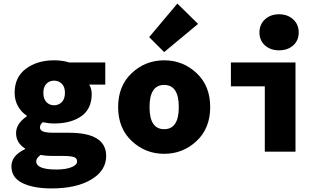

<svg xmlns="http://www.w3.org/2000/svg" viewBox="-20 -850 1840 1076"><path d="M269 206Q168 206 106 176Q44 146 44 82Q44 22 120 -14V-18Q70 -50 70 -104Q70 -157 130 -198V-202Q100 -221 81 -254.5Q62 -288 62 -330Q62 -418 125.5 -465Q189 -512 283 -512Q330 -512 368 -500H570V-376H480Q494 -352 494 -324Q494 -240 436 -199Q378 -158 283 -158Q254 -158 220 -165Q204 -153 204 -136Q204 -120 222 -113Q240 -106 282 -106H367Q575 -106 575 24Q575 106 491.5 156Q408 206 269 206ZM344 -330Q344 -363 326.5 -380.5Q309 -398 283 -398Q257 -398 240 -380.5Q223 -363 223 -330Q223 -296 240 -278Q257 -260 283 -260Q309 -260 326.5 -278Q344 -296 344 -330ZM296 100Q347 100 379.5 87.5Q412 75 412 54Q412 36 393.5 30Q375 24 334 24H284Q234 24 208 18Q183 36 183 54Q183 100 296 100Z M1081.5 -59.5Q1005 12 900 12Q795 12 718.5 -59.5Q642 -131 642 -250Q642 -369 718.5 -440.5Q795 -512 900 -512Q1005 -512 1081.5 -440.5Q1158 -369 1158 -250Q1158 -131 1081.5 -59.5ZM818 -250Q818 -126 900 -126Q982 -126 982 -250Q982 -374 900 -374Q818 -374 818 -250ZM900 -558 816 -642 974 -830 1090 -716Z M1464 0V-366H1274V-500H1636V0ZM1623 -595.5Q1592 -568 1544 -568Q1496 -568 1465 -595.5Q1434 -623 1434 -668Q1434 -713 1465 -741.5Q1496 -770 1544 -770Q1592 -770 1623 -741.5Q1654 -713 1654 -668Q1654 -623 1623 -595.5Z"/></svg>

Font: TypoPRO Source Code Pro
Style: Regular
Weight: 900
Monospace: yes
Designer: Paul D. Hunt, Teo Tuominen
Foundry: Adobe Systems Incorporated
Version: Version 2.010;PS 1.0;hotconv 1.0.84;makeotf.lib2.5.63406